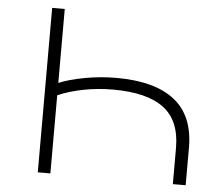

<svg xmlns="http://www.w3.org/2000/svg" viewBox="-51 -762 950 820"><g transform="rotate(5 424.0 -352.5)"><path d="M140 0V-705H194V-388Q237 -406 304 -418.5Q371 -431 440 -431Q604 -431 689 -364.5Q774 -298 774 -161V0H719V-155Q719 -272 647.5 -326Q576 -380 430 -380Q365 -380 303.5 -368Q242 -356 194 -335V0Z"/></g></svg>

Font: Nunito Sans 7pt Expanded ExtraLight
Style: Regular
Weight: 250
Width: 7
Designer: Vernon Adams
Foundry: Vernon Adams
Version: Version 3.101;gftools[0.9.27]